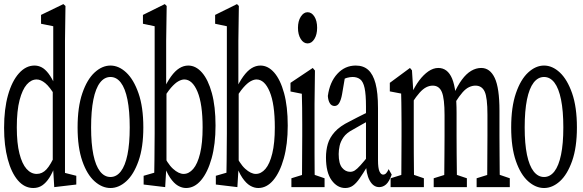

<svg xmlns="http://www.w3.org/2000/svg" viewBox="-26 -920 2868 944"><path d="M137.7 4.4Q94.2 4.4 62 -33.2Q29.8 -70.8 12 -137.5Q-5.9 -204.1 -5.9 -291.5Q-5.9 -383.8 13.4 -452.4Q32.7 -521 66.9 -559.3Q101.1 -597.7 143.6 -597.7Q162.1 -597.7 179 -588.9Q195.8 -580.1 212.2 -558.8Q228.5 -537.6 245.1 -501H255.9L248.5 -443.4Q218.8 -493.2 196.5 -511.2Q174.3 -529.3 154.3 -529.3Q127.4 -529.3 105.7 -504.6Q84 -480 70.3 -428Q56.6 -376 56.6 -293.9Q56.6 -215.8 69.6 -165Q82.5 -114.3 104.5 -89.6Q126.5 -64.9 154.8 -64.9Q181.6 -64.9 202.4 -87.2Q223.1 -109.4 246.6 -162.6L253.4 -106H245.1Q232.4 -70.8 216.6 -46.1Q200.7 -21.5 181.6 -8.5Q162.6 4.4 137.7 4.4ZM240.7 0 233.4 -121.6V-124V-476.1L235.8 -490.7V-791L175.8 -803.2V-846.7L285.6 -899.9L295.9 -890.6L293.5 -719.2V-69.8L349.1 -55.7V-12.7Z M517.1 4.4Q476.1 4.4 439 -28.6Q401.9 -61.5 378.7 -128.2Q355.5 -194.8 355.5 -293.5Q355.5 -393.6 378.7 -461.4Q401.9 -529.3 439 -563.5Q476.1 -597.7 517.1 -597.7Q558.1 -597.7 594.7 -563.5Q631.3 -529.3 655 -461.4Q678.7 -393.6 678.7 -293.5Q678.7 -195.3 655 -128.4Q631.3 -61.5 594.7 -28.6Q558.1 4.4 517.1 4.4ZM517.1 -49.8Q546.9 -49.8 568.1 -77.4Q589.4 -105 600.6 -159.2Q611.8 -213.4 611.8 -293.5Q611.8 -375 600.6 -430.4Q589.4 -485.8 568.1 -513.7Q546.9 -541.5 517.1 -541.5Q487.3 -541.5 465.8 -513.7Q444.3 -485.8 433.1 -430.4Q421.9 -375 421.9 -293.5Q421.9 -213.4 433.1 -159.2Q444.3 -105 465.8 -77.4Q487.3 -49.8 517.1 -49.8Z M680.2 -12.7V-55.7L732.4 -70.8Q733.4 -100.6 733.4 -135.7Q733.4 -170.9 733.9 -204.1Q734.4 -237.3 734.4 -264.2V-791L676.8 -803.2V-846.7L784.2 -899.9L793.5 -890.6L791 -719.2V-490.7L792.5 -476.1V-109.4V-107.4L786.1 0ZM888.7 4.4Q868.7 4.4 848.9 -7.1Q829.1 -18.6 810.5 -45.9Q792 -73.2 774.4 -124H764.2L770 -174.3Q796.9 -115.2 824.7 -90.1Q852.5 -64.9 877 -64.9Q902.8 -64.9 924.1 -89.6Q945.3 -114.3 957.8 -165.5Q970.2 -216.8 970.2 -293.5Q970.2 -408.7 945.1 -469Q919.9 -529.3 879.9 -529.3Q867.2 -529.3 851.1 -520.5Q835 -511.7 814.9 -488.8Q794.9 -465.8 770 -422.4L763.7 -471.7H774.4Q794.4 -515.6 814.7 -543.7Q835 -571.8 856 -584.7Q877 -597.7 899.4 -597.7Q937 -597.7 967.3 -563Q997.6 -528.3 1015.6 -462.4Q1033.7 -396.5 1033.7 -302.7Q1033.7 -210.4 1014.4 -141.4Q995.1 -72.3 962.6 -33.9Q930.2 4.4 888.7 4.4Z M1035.2 -12.7V-55.7L1087.4 -70.8Q1088.4 -100.6 1088.4 -135.7Q1088.4 -170.9 1088.9 -204.1Q1089.4 -237.3 1089.4 -264.2V-791L1031.7 -803.2V-846.7L1139.2 -899.9L1148.4 -890.6L1146 -719.2V-490.7L1147.5 -476.1V-109.4V-107.4L1141.1 0ZM1243.7 4.4Q1223.6 4.4 1203.9 -7.1Q1184.1 -18.6 1165.5 -45.9Q1147 -73.2 1129.4 -124H1119.1L1125 -174.3Q1151.9 -115.2 1179.7 -90.1Q1207.5 -64.9 1231.9 -64.9Q1257.8 -64.9 1279.1 -89.6Q1300.3 -114.3 1312.7 -165.5Q1325.2 -216.8 1325.2 -293.5Q1325.2 -408.7 1300 -469Q1274.9 -529.3 1234.9 -529.3Q1222.2 -529.3 1206.1 -520.5Q1189.9 -511.7 1169.9 -488.8Q1149.9 -465.8 1125 -422.4L1118.7 -471.7H1129.4Q1149.4 -515.6 1169.7 -543.7Q1189.9 -571.8 1210.9 -584.7Q1231.9 -597.7 1254.4 -597.7Q1292 -597.7 1322.3 -563Q1352.5 -528.3 1370.6 -462.4Q1388.7 -396.5 1388.7 -302.7Q1388.7 -210.4 1369.4 -141.4Q1350.1 -72.3 1317.6 -33.9Q1285.2 4.4 1243.7 4.4Z M1406.7 0V-43.5L1483.9 -67.4H1500L1569.8 -43.5V0ZM1458 0Q1459 -27.3 1459 -72.5Q1459 -117.7 1459.5 -166.3Q1460 -214.8 1460 -251.5V-308.1Q1460 -357.4 1459.5 -390.4Q1459 -423.3 1458 -459L1402.3 -470.2V-512.7L1511.7 -585.9L1522.5 -573.2L1520.5 -410.2V-251.5Q1520.5 -213.9 1520.5 -165.8Q1520.5 -117.7 1521 -72.5Q1521.5 -27.3 1522.5 0ZM1486.3 -706.5Q1466.3 -706.5 1452.6 -728.3Q1439 -750 1439 -783.2Q1439 -816.4 1452.9 -838.1Q1466.8 -859.9 1486.3 -859.9Q1506.3 -859.9 1519.8 -838.6Q1533.2 -817.4 1533.2 -783.2Q1533.2 -750 1519.8 -728.3Q1506.3 -706.5 1486.3 -706.5Z M1671.4 4.4Q1632.3 4.4 1604.5 -33.7Q1576.7 -71.8 1576.7 -146Q1576.7 -181.2 1585.7 -212.2Q1594.7 -243.2 1619.9 -271.5Q1645 -299.8 1693.4 -323.2Q1711.9 -333 1730 -342.3Q1748 -351.6 1766.1 -360.4Q1784.2 -369.1 1802.2 -377.4V-334Q1778.3 -322.3 1755.4 -309.1Q1732.4 -295.9 1709 -282.7Q1677.2 -266.1 1662.8 -245.1Q1648.4 -224.1 1643.8 -202.9Q1639.2 -181.6 1639.2 -162.6Q1639.2 -115.7 1655.8 -95.5Q1672.4 -75.2 1695.8 -75.2Q1707.5 -75.2 1718.3 -81.8Q1729 -88.4 1746.1 -107.2Q1763.2 -126 1791.5 -161.6L1801.8 -101.6H1779.8Q1758.3 -65.9 1741.9 -42.5Q1725.6 -19 1709.2 -7.3Q1692.9 4.4 1671.4 4.4ZM1838.4 0Q1809.1 0 1791.3 -33Q1773.4 -65.9 1773.4 -120.6V-126.5V-396.5Q1773.4 -455.6 1766.6 -487.1Q1759.8 -518.6 1744.9 -530Q1730 -541.5 1707.5 -541.5Q1695.8 -541.5 1679.9 -537.4Q1664.1 -533.2 1643.1 -521L1673.3 -559.1L1655.8 -456.5Q1650.9 -429.2 1642.1 -414.1Q1633.3 -398.9 1619.1 -398.9Q1604 -398.9 1595.7 -412.4Q1587.4 -425.8 1585.9 -448.2Q1595.2 -516.6 1632.6 -557.1Q1669.9 -597.7 1723.1 -597.7Q1760.7 -597.7 1784.4 -576.4Q1808.1 -555.2 1820.3 -509.8Q1832.5 -464.4 1832.5 -388.2V-132.3Q1832.5 -93.8 1839.6 -77.6Q1846.7 -61.5 1857.4 -61.5Q1866.7 -61.5 1873.3 -69.1Q1879.9 -76.7 1884.8 -88.4L1899.9 -61.5Q1887.2 -26.4 1872.1 -13.2Q1856.9 0 1838.4 0Z M1894.5 0V-43.5L1971.2 -67.4H1988.3L2058.1 -43.5V0ZM1946.3 0Q1947.3 -27.3 1947.3 -72.8Q1947.3 -118.2 1947.8 -166.5Q1948.2 -214.8 1948.2 -252.4V-310.1Q1948.2 -343.3 1947.8 -367.9Q1947.3 -392.6 1947.3 -414.3Q1947.3 -436 1946.3 -460L1890.6 -470.7V-512.7L1989.7 -585.9L1999.5 -574.2L2008.3 -435.1V-432.6V-252.4Q2008.3 -214.8 2008.5 -166.5Q2008.8 -118.2 2009.3 -73.2Q2009.8 -28.3 2010.7 0ZM2106.4 0V-43.5L2183.1 -67.4H2198.7L2269.5 -43.5V0ZM2157.2 0Q2158.2 -27.3 2158.4 -72Q2158.7 -116.7 2159.2 -165.5Q2159.7 -214.4 2159.7 -252.4V-354Q2159.7 -435.5 2146.5 -467.3Q2133.3 -499 2101.6 -499Q2085 -499 2069.1 -490.7Q2053.2 -482.4 2036.9 -464.1Q2020.5 -445.8 2001.5 -416.5L1989.7 -457.5H1996.6Q2013.2 -495.1 2034.7 -523.9Q2056.2 -552.7 2080.3 -569.3Q2104.5 -585.9 2128.9 -585.9Q2174.8 -585.9 2196.8 -533.7Q2218.8 -481.4 2218.8 -364.3V-252.4Q2218.8 -213.9 2219.2 -165.3Q2219.7 -116.7 2220.2 -72.5Q2220.7 -28.3 2221.2 0ZM2317.4 0V-43.5L2394 -67.4H2410.6L2480.5 -43.5V0ZM2368.7 0Q2369.6 -27.3 2369.6 -72Q2369.6 -116.7 2370.1 -165.5Q2370.6 -214.4 2370.6 -252.4V-356.4Q2370.6 -440.4 2356.9 -469.7Q2343.3 -499 2311.5 -499Q2296.4 -499 2280.5 -491.7Q2264.6 -484.4 2248.5 -466.3Q2232.4 -448.2 2212.4 -416.5L2198.2 -455.1H2204.1Q2223.1 -498.5 2244.9 -528.1Q2266.6 -557.6 2290.8 -571.8Q2314.9 -585.9 2339.8 -585.9Q2383.3 -585.9 2406.5 -536.6Q2429.7 -487.3 2429.7 -376V-252.4Q2429.7 -213.9 2430.2 -165.3Q2430.7 -116.7 2430.9 -72.5Q2431.2 -28.3 2432.1 0Z M2648.9 4.4Q2607.9 4.4 2570.8 -28.6Q2533.7 -61.5 2510.5 -128.2Q2487.3 -194.8 2487.3 -293.5Q2487.3 -393.6 2510.5 -461.4Q2533.7 -529.3 2570.8 -563.5Q2607.9 -597.7 2648.9 -597.7Q2689.9 -597.7 2726.6 -563.5Q2763.2 -529.3 2786.9 -461.4Q2810.5 -393.6 2810.5 -293.5Q2810.5 -195.3 2786.9 -128.4Q2763.2 -61.5 2726.6 -28.6Q2689.9 4.4 2648.9 4.4ZM2648.9 -49.8Q2678.7 -49.8 2700 -77.4Q2721.2 -105 2732.4 -159.2Q2743.7 -213.4 2743.7 -293.5Q2743.7 -375 2732.4 -430.4Q2721.2 -485.8 2700 -513.7Q2678.7 -541.5 2648.9 -541.5Q2619.1 -541.5 2597.7 -513.7Q2576.2 -485.8 2564.9 -430.4Q2553.7 -375 2553.7 -293.5Q2553.7 -213.4 2564.9 -159.2Q2576.2 -105 2597.7 -77.4Q2619.1 -49.8 2648.9 -49.8Z"/></svg>

Font: Scarab Serif
Style: Condensed
Weight: 400
Designer: John Roberts
Foundry: Scarab
Version: 1.0